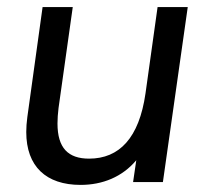

<svg xmlns="http://www.w3.org/2000/svg" viewBox="-20 -513 587 541"><path d="M207 8C269 8 324.5 -14.5 364 -61.5L355 0H439L509 -493H424L390 -250C372 -124 316 -66 231 -66C172 -66 142 -96 142 -165C142 -178 143 -193 145 -209L185 -493H100L57 -183C55 -168 54 -154 54 -141C54 -44 110 8 207 8Z"/></svg>

Font: HK Grotesk
Style: Italic
Weight: 400
Italic angle: -16°
Designer: Alfredo Marco Pradil
Foundry: Hanken Design Co.
Version: Version 3.001;FEAKit 1.0